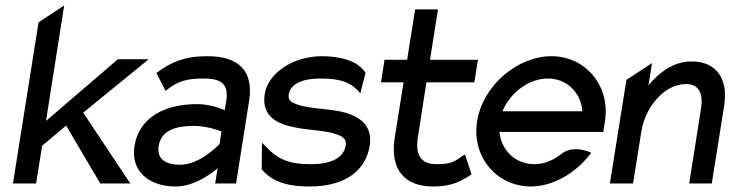

<svg xmlns="http://www.w3.org/2000/svg" viewBox="-20 -666 2652 697"><path d="M27 0H111L133 -137L220 -210L344 0H453L282 -257L520 -451H408L147 -227L213 -646L120 -585Z M468 -135C454 -46 519 11 618 11C684 11 745 -34 770 -55L761 0H837L884 -298C902 -409 847 -462 732 -462C651 -462 600 -440 552 -404L548 -401L581 -336L586 -340C626 -372 660 -381 719 -381C786 -381 811 -359 801 -298L796 -266C782 -272 742 -288 696 -288C586 -288 486 -246 468 -135ZM556 -136C565 -193 619 -209 683 -209C728 -209 771 -194 784 -189L777 -143C767 -133 703 -68 634 -68C580 -68 549 -89 556 -136Z M941 -325C928 -241 990 -215 1053 -203C1101 -193 1163 -193 1203 -178C1223 -171 1239 -161 1235 -138C1227 -89 1175 -70 1110 -70C1031 -70 990 -85 940 -139L931 -148L930 -51L932 -49C975 0 1037 11 1103 11C1246 11 1309 -57 1322 -136C1332 -201 1298 -232 1254 -250C1197 -274 1110 -267 1055 -288C1037 -295 1025 -302 1028 -323C1035 -365 1084 -381 1143 -381C1216 -381 1253 -367 1282 -334L1288 -327L1307 -402L1306 -403C1278 -447 1210 -462 1150 -462C1041 -462 953 -399 941 -325Z M1363 -367H1445L1412 -160C1397 -50 1449 11 1552 11C1621 11 1652 -8 1689 -31L1692 -33L1668 -105L1662 -102C1630 -81 1623 -70 1565 -70C1507 -70 1487 -104 1497 -168L1528 -367H1702L1715 -449H1541L1570 -632H1487L1458 -449H1376Z M1712 -226C1691 -95 1785 11 1907 11C1986 11 2068 -36 2122 -106L2126 -111L2121 -114C2121 -114 2061 -141 2019 -108C1990 -85 1956 -70 1920 -70C1852 -70 1800 -119 1793 -187H2170L2176 -225C2197 -356 2104 -462 1982 -462C1860 -462 1733 -357 1712 -226ZM1804 -262C1832 -330 1900 -381 1969 -381C2037 -381 2089 -331 2094 -262Z M2194 0H2278L2308 -187C2316 -240 2341 -283 2369 -312C2394 -339 2430 -361 2471 -361C2518 -361 2533 -325 2525 -273L2482 0H2564L2609 -283C2624 -378 2582 -443 2491 -443C2425 -443 2374 -404 2334 -356L2347 -437L2254 -376Z"/></svg>

Font: Charger Pro
Style: BdNarObl
Weight: 700
Designer: Jasper
Foundry: Cannot Into Space Fonts
Version: Version 1.09